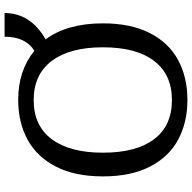

<svg xmlns="http://www.w3.org/2000/svg" viewBox="-20 -786 819 818"><g transform="rotate(-90 389.0 -376.5)"><path d="M47 -347Q47 -466 88.5 -547Q130 -628 203.5 -668Q277 -708 373 -708Q498 -708 582 -639Q642 -676 642 -766H743Q743 -656 631 -591Q699 -499 699 -347Q699 -228 657.5 -147Q616 -66 542.5 -26.5Q469 13 373 13Q277 13 203.5 -26.5Q130 -66 88.5 -147Q47 -228 47 -347ZM597 -347Q597 -488 539 -565Q481 -642 372 -642Q263 -642 205.5 -565Q148 -488 148 -347Q148 -205 205.5 -129Q263 -53 372 -53Q481 -53 539 -129Q597 -205 597 -347Z"/></g></svg>

Font: Maitree Medium
Style: Regular
Weight: 500
Designer: CadsonDemak Team
Foundry: CadsonDemak
Version: Version 1.010